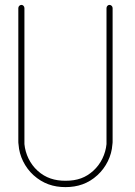

<svg xmlns="http://www.w3.org/2000/svg" viewBox="-20 -768 552 786"><path d="M441 -192V-735C441 -742 435 -748 428 -748C422 -748 416 -742 416 -735V-192V-190C416 -186 416 -182 416 -178C412 -137 393 -97 362 -69C331 -41 297 -28 248 -28C205 -28 167 -39 134 -69C103 -97 84 -137 80 -178C80 -182 80 -186 80 -190V-192V-735C80 -742 74 -748 68 -748C61 -748 55 -742 55 -735V-192V-190C55 -186 55 -181 56 -176C59 -129 82 -83 117 -51C156 -16 199 -2 248 -2C297 -2 341 -16 379 -51C414 -83 437 -129 440 -176C441 -181 441 -186 441 -190Z"/></svg>

Font: LS
Style: Light
Weight: 300
Designer: BSozoo
Foundry: BSozoo
Version: Version 001.000